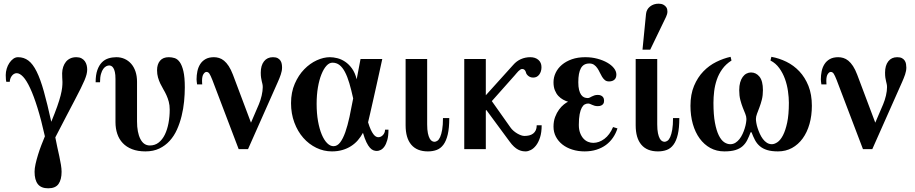

<svg xmlns="http://www.w3.org/2000/svg" viewBox="-20 -811 4976 1044"><path d="M454.1 -433.1Q454.1 -444.8 451.2 -456.5Q448.2 -468.3 441.4 -478Q434.6 -487.8 423.1 -493.9Q411.6 -500 395 -500Q376.5 -500 362.3 -493.4Q348.1 -486.8 338.6 -475.1Q329.1 -463.4 323.7 -447.5Q318.4 -431.6 317.9 -413.1Q317.4 -400.4 318.4 -389.4Q319.3 -378.4 319.6 -365.2Q319.8 -352.1 317.9 -334.5Q315.9 -316.9 309.6 -291.7Q303.2 -266.6 291 -231.9Q278.8 -197.3 258.8 -148.9Q237.3 -246.6 218.5 -313.7Q199.7 -380.9 179.2 -422.1Q158.7 -463.4 134.3 -481.7Q109.9 -500 78.1 -500Q64 -500 52 -491.2Q40 -482.4 30.8 -468.5Q21.5 -454.6 16.4 -437.3Q11.2 -419.9 11.2 -402.8Q11.2 -388.7 12.2 -378.7Q13.2 -368.7 14.2 -366.2H33.2Q33.2 -373 35.6 -381.3Q38.1 -389.6 43 -396.7Q47.9 -403.8 54.9 -408.4Q62 -413.1 70.8 -413.1Q87.4 -413.1 106 -393.3Q124.5 -373.5 144 -331.5Q163.6 -289.6 183.8 -224.6Q204.1 -159.7 224.1 -69.8Q214.8 -47.9 204.8 -21.7Q194.8 4.4 186.8 30.5Q178.7 56.6 173.3 80.8Q168 105 168 123Q168 167.5 185.8 190.2Q203.6 212.9 242.2 212.9Q281.7 212.9 298.3 189.2Q314.9 165.5 314.9 123Q314.9 106.4 311.3 84.7Q307.6 63 302.5 38.6Q297.4 14.2 291.3 -12.2Q285.2 -38.6 280.8 -64Q314.9 -130.4 341.1 -180.2Q367.2 -230 386.5 -266.8Q405.8 -303.7 418.7 -329.6Q431.6 -355.5 439.5 -374.3Q447.3 -393.1 450.7 -406.7Q454.1 -420.4 454.1 -433.1Z M984.9 -335.9Q984.9 -391.1 977.3 -423.6Q969.7 -456.1 957.5 -473.1Q945.3 -490.2 929.7 -495.1Q914.1 -500 897.9 -500Q866.2 -500 850.1 -480.7Q834 -461.4 834 -429.2Q834 -407.7 839.1 -389.9Q844.2 -372.1 851.8 -356.2Q859.4 -340.3 868.4 -325.2Q877.4 -310.1 885 -293.5Q892.6 -276.9 897.7 -257.8Q902.8 -238.8 902.8 -214.8Q902.8 -176.8 896.2 -141.6Q889.6 -106.4 876.5 -79.3Q863.3 -52.2 843 -36.1Q822.8 -20 794.9 -20Q761.2 -20 743.2 -55.4Q725.1 -90.8 725.1 -150.9V-366.2Q725.1 -397.5 716.8 -422.1Q708.5 -446.8 693.4 -464.1Q678.2 -481.4 657.7 -490.7Q637.2 -500 612.8 -500Q590.3 -500 569.8 -493.7Q549.3 -487.3 533.9 -471.7Q518.6 -456.1 509.3 -429.9Q500 -403.8 500 -363.8H523.9Q523.9 -391.1 529.1 -408.9Q534.2 -426.8 542 -437Q549.8 -447.3 558.3 -451.2Q566.9 -455.1 573.7 -455.1Q579.6 -455.1 585.4 -452.1Q591.3 -449.2 596.4 -441.2Q601.6 -433.1 604.7 -418.9Q607.9 -404.8 607.9 -381.8V-147Q607.9 -112.3 617.7 -83.3Q627.4 -54.2 647.5 -33Q667.5 -11.7 698.2 0.2Q729 12.2 771 12.2Q814 12.2 846.4 -3.4Q878.9 -19 902.8 -45.4Q926.8 -71.8 942.4 -106.7Q958 -141.6 967.5 -180.4Q977.1 -219.2 981 -259.3Q984.9 -299.3 984.9 -335.9Z M1513.7 -443.8Q1513.7 -453.1 1512 -463.1Q1510.3 -473.1 1504.9 -481.4Q1499.5 -489.7 1489.7 -494.9Q1480 -500 1463.9 -500Q1433.1 -500 1415.5 -477.5Q1397.9 -455.1 1397.9 -416Q1397.9 -398.9 1399.7 -388.2Q1401.4 -377.4 1403.3 -369.4Q1405.3 -361.3 1407 -354Q1408.7 -346.7 1408.7 -336.9Q1408.7 -327.6 1407.2 -315.7Q1405.8 -303.7 1402.8 -291.3Q1399.9 -278.8 1396 -266.6Q1392.1 -254.4 1387.7 -244.1L1344.7 -144L1246.6 -404.8Q1235.8 -433.1 1223.6 -451.7Q1211.4 -470.2 1198.2 -481Q1185.1 -491.7 1171.1 -495.8Q1157.2 -500 1143.6 -500Q1115.7 -500 1097.4 -489.5Q1079.1 -479 1068.4 -461.9Q1057.6 -444.8 1053.2 -423.3Q1048.8 -401.9 1048.8 -379.9Q1048.8 -375 1049.6 -368.2Q1050.3 -361.3 1051 -356.9Q1051.8 -352.5 1051.8 -352.1H1079.6Q1079.6 -352.1 1079.1 -358.4Q1078.6 -364.7 1078.6 -371.1Q1078.6 -396.5 1086.4 -408.2Q1094.2 -419.9 1102.5 -419.9Q1112.3 -419.9 1118.7 -410.4Q1125 -400.9 1134.8 -376L1277.8 0H1328.6L1490.7 -365.2Q1500 -385.7 1506.8 -405.8Q1513.7 -425.8 1513.7 -443.8Z M2092.3 -106H2073.7Q2073.7 -89.4 2062.7 -77.1Q2051.8 -64.9 2036.6 -64.9Q2030.8 -64.9 2024.2 -68.4Q2017.6 -71.8 2010.5 -81.1Q2003.4 -90.3 1996.1 -106Q1988.8 -121.6 1981.4 -146Q1985.8 -164.6 1993.4 -197.3Q2001 -230 2009.5 -268.3Q2018.1 -306.6 2026.9 -345.9Q2035.6 -385.3 2042.7 -417.5Q2049.8 -449.7 2054.2 -470Q2058.6 -490.2 2058.6 -490.2H1940.4L1919.4 -379.9Q1910.6 -415.5 1893.8 -438.7Q1877 -461.9 1856.4 -475.6Q1835.9 -489.3 1814.2 -494.6Q1792.5 -500 1773.4 -500Q1739.7 -500 1702.6 -483.2Q1665.5 -466.3 1634.3 -434.3Q1603 -402.3 1582.8 -355.7Q1562.5 -309.1 1562.5 -250Q1562.5 -192.9 1580.6 -144.5Q1598.6 -96.2 1629.2 -61.5Q1659.7 -26.9 1700 -7.3Q1740.2 12.2 1784.7 12.2Q1815.9 12.2 1841.8 4.6Q1867.7 -2.9 1888.7 -16.4Q1909.7 -29.8 1925.8 -48.3Q1941.9 -66.9 1953.6 -88.9Q1962.9 -57.1 1972.4 -37.6Q1981.9 -18.1 1991.5 -7.6Q2001 2.9 2010.5 6.3Q2020 9.8 2029.3 9.8Q2038.6 9.8 2049.8 4.4Q2061 -1 2070.3 -14.2Q2079.6 -27.3 2085.9 -49.6Q2092.3 -71.8 2092.3 -106ZM1900.4 -275.9Q1890.6 -222.7 1880.4 -175.3Q1870.1 -127.9 1857.7 -92.5Q1845.2 -57.1 1829.6 -36.6Q1814 -16.1 1793.5 -16.1Q1775.4 -16.1 1758.8 -32.7Q1742.2 -49.3 1729.5 -79.6Q1716.8 -109.9 1709.2 -152.3Q1701.7 -194.8 1701.7 -246.1Q1701.7 -294.9 1708.7 -335.9Q1715.8 -377 1727.8 -406.7Q1739.7 -436.5 1755.1 -453.4Q1770.5 -470.2 1787.6 -470.2Q1809.6 -470.2 1825.9 -457.5Q1842.3 -444.8 1855.5 -419.9Q1868.7 -395 1879.4 -358.9Q1890.1 -322.8 1900.4 -275.9Z M2422.9 -168.9H2388.7Q2388.7 -130.4 2384.3 -105.5Q2379.9 -80.6 2373.3 -65.9Q2366.7 -51.3 2358.4 -45.7Q2350.1 -40 2342.8 -40Q2336.4 -40 2329.3 -43.7Q2322.3 -47.4 2316.4 -57.9Q2310.5 -68.4 2306.6 -86.9Q2302.7 -105.5 2302.7 -134.8V-490.2H2185.5V-129.9Q2185.5 -60.5 2216.3 -24.2Q2247.1 12.2 2306.6 12.2Q2333 12.2 2354.2 4.4Q2375.5 -3.4 2390.9 -23.9Q2406.2 -44.4 2414.6 -79.6Q2422.9 -114.7 2422.9 -168.9Z M2925.3 -129.9H2898.4Q2898.4 -113.8 2893.3 -102.8Q2888.2 -91.8 2878.9 -84.7Q2869.6 -77.6 2857.4 -74.7Q2845.2 -71.8 2831.5 -71.8Q2823.2 -71.8 2813 -75.4Q2802.7 -79.1 2792 -85.4Q2781.2 -91.8 2771.7 -100.1Q2762.2 -108.4 2755.4 -118.2L2654.3 -261.2L2779.3 -401.9Q2783.7 -406.7 2788.6 -412.8Q2793.5 -418.9 2798.8 -424.1Q2804.2 -429.2 2809.3 -432.6Q2814.5 -436 2819.3 -436Q2835 -436 2840.3 -416Q2840.8 -412.1 2844 -407.5Q2847.2 -402.8 2852.1 -398.7Q2856.9 -394.5 2863.8 -391.8Q2870.6 -389.2 2879.4 -389.2Q2899.9 -389.2 2912.1 -405.5Q2924.3 -421.9 2924.3 -445.8Q2924.3 -470.7 2907.5 -485.4Q2890.6 -500 2863.3 -500Q2836.4 -500 2812.5 -489.5Q2788.6 -479 2770.5 -458L2621.6 -293V-490.2H2504.4V0H2621.6V-210L2624.5 -212.9L2750.5 -42Q2763.2 -24.4 2774.9 -13.7Q2786.6 -2.9 2797.6 2.7Q2808.6 8.3 2818.6 10.3Q2828.6 12.2 2838.4 12.2Q2851.1 12.2 2866.2 4.6Q2881.3 -2.9 2894.5 -19.8Q2907.7 -36.6 2916.5 -63.7Q2925.3 -90.8 2925.3 -129.9Z M3337.4 -112.8 3313.5 -120.1Q3295.4 -77.6 3266.4 -55.9Q3237.3 -34.2 3205.6 -34.2Q3191.4 -34.2 3177.5 -39.8Q3163.6 -45.4 3152.6 -57.4Q3141.6 -69.3 3134.5 -87.9Q3127.4 -106.4 3127.4 -131.8Q3127.4 -167 3131.8 -189.7Q3136.2 -212.4 3143.3 -225.3Q3150.4 -238.3 3159.4 -243.2Q3168.5 -248 3177.7 -248Q3183.6 -248 3188.7 -245.8Q3193.8 -243.7 3199.7 -241Q3205.6 -238.3 3212.9 -236.1Q3220.2 -233.9 3230.5 -233.9Q3241.7 -233.9 3248.5 -237.1Q3255.4 -240.2 3259 -244.9Q3262.7 -249.5 3263.7 -254.6Q3264.6 -259.8 3264.6 -264.2Q3264.6 -268.1 3263.4 -273.4Q3262.2 -278.8 3258.5 -283.4Q3254.9 -288.1 3248 -291.5Q3241.2 -294.9 3230.5 -294.9Q3219.7 -294.9 3211.9 -292.2Q3204.1 -289.6 3198 -286.4Q3191.9 -283.2 3186.8 -280.5Q3181.6 -277.8 3175.8 -277.8Q3165.5 -277.8 3156.2 -281.7Q3147 -285.6 3139.9 -295.7Q3132.8 -305.7 3128.7 -322.3Q3124.5 -338.9 3124.5 -363.8Q3124.5 -414.6 3138.7 -440.2Q3152.8 -465.8 3184.6 -465.8Q3200.2 -465.8 3210.4 -458.5Q3220.7 -451.2 3228 -440.4Q3235.4 -429.7 3241.2 -417Q3247.1 -404.3 3253.7 -393.6Q3260.3 -382.8 3269 -375.5Q3277.8 -368.2 3291.5 -368.2Q3310.1 -368.2 3320.8 -377.7Q3331.5 -387.2 3331.5 -405.8Q3331.5 -423.3 3318.4 -440.2Q3305.2 -457 3282.2 -470.2Q3259.3 -483.4 3228.5 -491.7Q3197.8 -500 3162.6 -500Q3121.6 -500 3089.6 -488.8Q3057.6 -477.5 3035.4 -458.7Q3013.2 -439.9 3001.5 -415.3Q2989.7 -390.6 2989.7 -363.8Q2989.7 -338.4 2997.1 -320.1Q3004.4 -301.8 3016.1 -289.3Q3027.8 -276.9 3041.7 -269.3Q3055.7 -261.7 3068.8 -257.8Q3059.1 -253.4 3045.7 -242.7Q3032.2 -231.9 3019.8 -215.1Q3007.3 -198.2 2998.5 -175Q2989.7 -151.9 2989.7 -122.1Q2989.7 -92.3 3002.7 -67.6Q3015.6 -43 3038.3 -25.1Q3061 -7.3 3092 2.4Q3123 12.2 3158.7 12.2Q3194.3 12.2 3223.4 2.9Q3252.4 -6.3 3274.7 -22.7Q3296.9 -39.1 3312.7 -62Q3328.6 -85 3337.4 -112.8Z M3673.8 -168.9H3639.6Q3639.6 -130.4 3635.3 -105.5Q3630.9 -80.6 3624.3 -65.9Q3617.7 -51.3 3609.4 -45.7Q3601.1 -40 3593.8 -40Q3587.4 -40 3580.3 -43.7Q3573.2 -47.4 3567.4 -57.9Q3561.5 -68.4 3557.6 -86.9Q3553.7 -105.5 3553.7 -134.8V-490.2H3436.5V-129.9Q3436.5 -60.5 3467.3 -24.2Q3498 12.2 3557.6 12.2Q3584 12.2 3605.2 4.4Q3626.5 -3.4 3641.8 -23.9Q3657.2 -44.4 3665.5 -79.6Q3673.8 -114.7 3673.8 -168.9ZM3601.6 -719.2Q3608.9 -734.4 3609.1 -747.6Q3609.4 -760.7 3603.8 -770.3Q3598.1 -779.8 3587.2 -785.4Q3576.2 -791 3561.5 -791Q3533.7 -791 3514.4 -775.4Q3495.1 -759.8 3492.7 -734.9L3473.6 -541H3515.6Z M4394.5 -235.8Q4394.5 -297.4 4376 -343.8Q4357.4 -390.1 4326.7 -422.9Q4295.9 -455.6 4256.1 -475.1Q4216.3 -494.6 4174.3 -502L4169.4 -481.9Q4198.2 -467.3 4217.5 -440.4Q4236.8 -413.6 4248.3 -381.6Q4259.8 -349.6 4264.6 -315.4Q4269.5 -281.2 4269.5 -252Q4269.5 -187.5 4260.3 -144.3Q4251 -101.1 4237.3 -75Q4223.6 -48.8 4207.3 -37.8Q4190.9 -26.9 4177.2 -26.9Q4162.1 -26.9 4149.9 -34.7Q4137.7 -42.5 4128.2 -55.2Q4118.7 -67.9 4111.6 -83.5Q4104.5 -99.1 4099.6 -114.3Q4094.7 -129.4 4092.5 -142.8Q4090.3 -156.2 4090.3 -164.1Q4090.3 -176.8 4096.2 -192.4Q4102.1 -208 4109.4 -227.1Q4116.7 -246.1 4122.6 -269.3Q4128.4 -292.5 4128.4 -320.8Q4128.4 -370.6 4109.9 -393.8Q4091.3 -417 4063.5 -417Q4050.8 -417 4039.1 -410.9Q4027.3 -404.8 4018.6 -392.8Q4009.8 -380.9 4004.6 -362.8Q3999.5 -344.7 3999.5 -320.8Q3999.5 -290.5 4005.6 -267.3Q4011.7 -244.1 4019 -225.6Q4026.4 -207 4032.5 -192.1Q4038.6 -177.2 4038.6 -164.1Q4038.6 -155.3 4036.4 -141.8Q4034.2 -128.4 4029.5 -113.3Q4024.9 -98.1 4017.8 -82.8Q4010.7 -67.4 4001 -54.9Q3991.2 -42.5 3978.8 -34.7Q3966.3 -26.9 3950.7 -26.9Q3934.1 -26.9 3917.7 -37.8Q3901.4 -48.8 3888.4 -75Q3875.5 -101.1 3867.4 -144.3Q3859.4 -187.5 3859.4 -252Q3859.4 -282.2 3863.3 -314.7Q3867.2 -347.2 3877.7 -377.9Q3888.2 -408.7 3907.5 -435.5Q3926.8 -462.4 3957.5 -481.9L3952.6 -502Q3914.1 -493.7 3875 -474.4Q3835.9 -455.1 3804.7 -422.9Q3773.4 -390.6 3753.9 -344.2Q3734.4 -297.9 3734.4 -235.8Q3734.4 -182.1 3747.3 -136.7Q3760.3 -91.3 3784.4 -58.1Q3808.6 -24.9 3842.5 -6.3Q3876.5 12.2 3918.5 12.2Q3955.1 12.2 3978.8 4.9Q4002.4 -2.4 4017.8 -16.1Q4033.2 -29.8 4043 -49.1Q4052.7 -68.4 4061.5 -91.8H4066.4Q4075.2 -68.4 4085.4 -49.1Q4095.7 -29.8 4111.8 -16.1Q4127.9 -2.4 4151.6 4.9Q4175.3 12.2 4210.4 12.2Q4252.4 12.2 4286.4 -6.3Q4320.3 -24.9 4344.5 -58.1Q4368.7 -91.3 4381.6 -136.7Q4394.5 -182.1 4394.5 -235.8Z M4908.2 -443.8Q4908.2 -453.1 4906.5 -463.1Q4904.8 -473.1 4899.4 -481.4Q4894 -489.7 4884.3 -494.9Q4874.5 -500 4858.4 -500Q4827.6 -500 4810.1 -477.5Q4792.5 -455.1 4792.5 -416Q4792.5 -398.9 4794.2 -388.2Q4795.9 -377.4 4797.9 -369.4Q4799.8 -361.3 4801.5 -354Q4803.2 -346.7 4803.2 -336.9Q4803.2 -327.6 4801.8 -315.7Q4800.3 -303.7 4797.4 -291.3Q4794.4 -278.8 4790.5 -266.6Q4786.6 -254.4 4782.2 -244.1L4739.3 -144L4641.1 -404.8Q4630.4 -433.1 4618.2 -451.7Q4606 -470.2 4592.8 -481Q4579.6 -491.7 4565.7 -495.8Q4551.8 -500 4538.1 -500Q4510.3 -500 4491.9 -489.5Q4473.6 -479 4462.9 -461.9Q4452.1 -444.8 4447.8 -423.3Q4443.4 -401.9 4443.4 -379.9Q4443.4 -375 4444.1 -368.2Q4444.8 -361.3 4445.6 -356.9Q4446.3 -352.5 4446.3 -352.1H4474.1Q4474.1 -352.1 4473.6 -358.4Q4473.1 -364.7 4473.1 -371.1Q4473.1 -396.5 4481 -408.2Q4488.8 -419.9 4497.1 -419.9Q4506.8 -419.9 4513.2 -410.4Q4519.5 -400.9 4529.3 -376L4672.4 0H4723.1L4885.3 -365.2Q4894.5 -385.7 4901.4 -405.8Q4908.2 -425.8 4908.2 -443.8Z"/></svg>

Font: Galatia SIL
Style: Bold
Weight: 700
Designer: Development by SIL's NRSI team
Version: Version 2.1